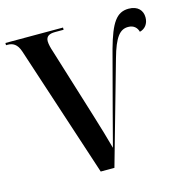

<svg xmlns="http://www.w3.org/2000/svg" viewBox="-106 -820 893 921"><g transform="rotate(-15 340.5 -360.0)"><path d="M68 -653 282 0H350L493 -505C521 -606 548 -636 588 -636C617 -636 632 -619 637 -599C663 -605 681 -627 681 -659C681 -693 659 -720 613 -720C553 -720 523 -676 489 -554L413 -267C400 -217 388 -173 368 -95C355 -142 337 -206 317 -269L209 -618C204 -632 198 -655 198 -669C198 -694 215 -703 244 -703H286V-714H0V-703H8C33 -703 55 -693 68 -653Z"/></g></svg>

Font: Noto Serif Display SemiCondensed SemiBold
Style: Regular
Weight: 600
Width: 4
Designer: Monotype Design Team
Foundry: Monotype Imaging Inc.
Version: Version 2.009